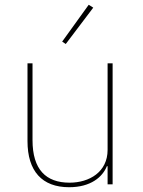

<svg xmlns="http://www.w3.org/2000/svg" viewBox="-20 -771 596 803"><path d="M370 -739 351 -751 240 -597 255 -587ZM430 0H451V-506H430V-144C430 -52 354 -7 271 -7C172 -7 116 -62 116 -185V-506H95V-181C95 -55 156 12 269 12C360 12 409 -31 427 -76H430Z"/></svg>

Font: IBM Plex Thai Looped Thin
Style: Regular
Weight: 100
Designer: Mike Abbink, Paul van der Laan, Pieter van Rosmalen, Ben Mitchell, Mark Frömberg
Foundry: Bold Monday
Version: Version 1.0